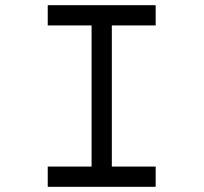

<svg xmlns="http://www.w3.org/2000/svg" viewBox="-20 -720 785 740"><path d="M164 0V-78H333V-622H164V-700H580V-622H411V-78H580V0Z"/></svg>

Font: Lexend Tera Light
Style: Regular
Weight: 300
Designer: Bonnie Shaver-Troup, Thomas Jockin
Foundry: Lexend
Version: Version 1.007